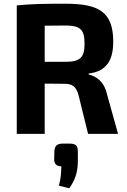

<svg xmlns="http://www.w3.org/2000/svg" viewBox="-20 -719 683 1031"><path d="M614 0 554 -215C538 -286 491 -311 456 -319V-324C554 -336 588 -398 588 -495C588 -653 513 -699 333 -699C209 -699 153 -698 70 -690V0H220V-270L327 -269C368 -269 388 -255 401 -211L453 0ZM220 -387V-581L330 -582C410 -582 434 -562 434 -485C434 -409 410 -387 330 -387ZM320 52C286 52 274 63 272 94L271 137C271 161 284 174 309 174C309 212 306 243 296 278L352 292C381 251 398 209 398 146V94C398 63 387 52 352 52Z"/></svg>

Font: SnT
Style: Bold
Weight: 700
Designer: Natanael Gama
Version: Version 1.001;PS 001.001;hotconv 1.0.70;makeotf.lib2.5.58329